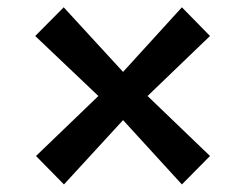

<svg xmlns="http://www.w3.org/2000/svg" viewBox="-20 -578 655 513"><path d="M242.9 -321.5 74.1 -481.8 150.2 -558.5 308.8 -385.9 466 -558.5 541.1 -481.9 374.3 -321.5 541.1 -161.2 466 -85.2 308.8 -257.1 150.9 -85.2 76.2 -161.2Z"/></svg>

Font: Merriweather 7pt Light
Style: Regular
Weight: 300
Designer: Eben Sorkin
Foundry: Eben Sorkin
Version: Version 2.200;gftools[0.9.31]